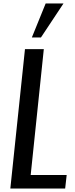

<svg xmlns="http://www.w3.org/2000/svg" viewBox="-20 -1095 436 1115"><path d="M165 -877.4 245.1 -1074.7H348.6L217.8 -877.4ZM40 0 125 -809.6H234.4L158.2 -78.6H367.2L358.4 0Z"/></svg>

Font: Oswald
Style: Regular
Weight: 400
Designer: Vernon Adams
Foundry: Vernon Adams
Version: 3.0; ttfautohint (v0.94.23-7a4d-dirty) -l 8 -r 50 -G 200 -x 